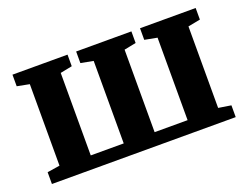

<svg xmlns="http://www.w3.org/2000/svg" viewBox="-90 -731 1176 911"><g transform="rotate(-20 498.0 -276.0)"><path d="M34 0V-59.5L97.5 -69.5V-481L35.5 -493V-551.5H313.5V-493L253.5 -481V-64.5H420V-481L357 -493V-551.5H636V-493L576 -481V-64.5H742.5V-481L679.5 -493V-551.5H960.5V-493L898.5 -481V-69.5L962 -59.5V0Z"/></g></svg>

Font: Merriweather 28pt ExtraBold
Style: Regular
Weight: 800
Version: Version 2.100